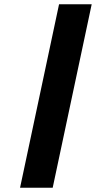

<svg xmlns="http://www.w3.org/2000/svg" viewBox="-20 -880 450 900"><path d="M74 0H227L409.8 -860H256.8Z"/></svg>

Font: Hussar Nova
Style: 76
Weight: 700
Foundry: Cannot Into Space Fonts
Version: Version 0.99